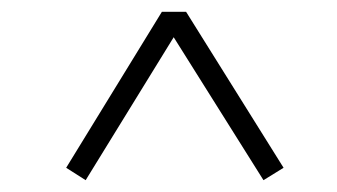

<svg xmlns="http://www.w3.org/2000/svg" viewBox="-20 -511 571 325"><path d="M92 -227 254 -491H295L460 -227L426 -206L274 -448L125 -206Z"/></svg>

Font: Source Serif 4 SmText Light
Style: Italic
Weight: 300
Italic angle: -12°
Designer: Frank Grießhammer
Foundry: Adobe
Version: Version 4.005;hotconv 1.1.0;makeotfexe 2.6.0